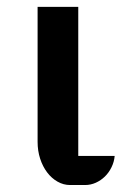

<svg xmlns="http://www.w3.org/2000/svg" viewBox="-20 -531 349 551"><path d="M87.9 -511.2H204.6V-83.5H309.1Q307.6 -66.4 300 -51Q292.5 -35.6 281 -24.4Q269.5 -13.2 254.9 -6.6Q240.2 0 224.1 0H181.2Q162.1 0 145 -9.8Q127.9 -19.5 115.2 -36.4Q102.5 -53.2 95.2 -75.7Q87.9 -98.1 87.9 -124Z"/></svg>

Font: Atomic Age
Style: Regular
Weight: 400
Designer: James Grieshaber
Foundry: James Grieshaber
Version: Version 1.008; ttfautohint (v1.4.1) -l 6 -r 46 -G 0 -x 0 -H 